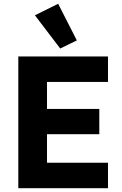

<svg xmlns="http://www.w3.org/2000/svg" viewBox="-20 -997 647 1017"><path d="M77 0V-698H552V-563H229V-420H506V-286H229V-135H552V0ZM165 -916 288 -977 387 -783 299 -740Z"/></svg>

Font: IBM Plex Arabic
Style: Bold
Weight: 700
Designer: Mike Abbink, Paul van der Laan, Pieter van Rosmalen, Wael Morcos, Khajak Apelian
Foundry: Bold Monday
Version: Version 1.0